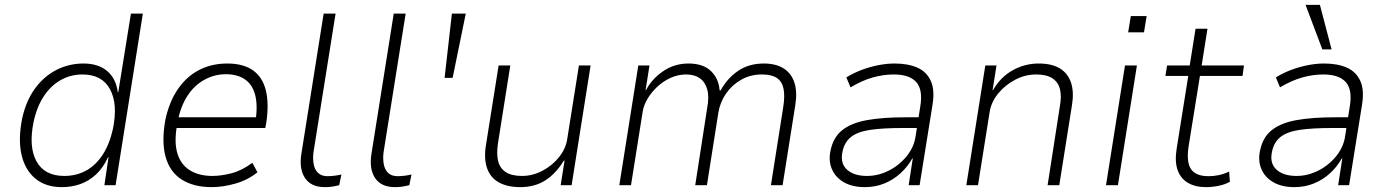

<svg xmlns="http://www.w3.org/2000/svg" viewBox="-20 -761 5698 789"><path d="M234 8Q168 8 125.5 -27Q83 -62 68.5 -125Q54 -188 71 -274Q87 -347 124 -397.5Q161 -448 212.5 -474Q264 -500 323 -500Q384 -500 420.5 -469Q457 -438 464 -382H466L518 -705H567L455 0H409L426 -115H424Q404 -71 374.5 -44Q345 -17 310 -4.5Q275 8 234 8ZM244 -38Q293 -38 333 -59.5Q373 -81 401.5 -124.5Q430 -168 444 -231Q465 -334 432 -394.5Q399 -455 319 -455Q271 -455 230.5 -432.5Q190 -410 161 -367Q132 -324 118 -260Q97 -158 130 -98Q163 -38 244 -38Z M850 8Q776 8 727 -23Q678 -54 660.5 -116.5Q643 -179 660 -271Q676 -344 711.5 -395.5Q747 -447 798.5 -473.5Q850 -500 914 -500Q980 -500 1019.5 -472Q1059 -444 1072.5 -389.5Q1086 -335 1074 -255L1070 -235H688L696 -279H1054L1029 -256Q1040 -325 1029 -369Q1018 -413 987 -434.5Q956 -456 908 -456Q862 -456 820.5 -433.5Q779 -411 750.5 -367.5Q722 -324 710 -261L707 -244Q695 -175 709.5 -129Q724 -83 761.5 -60.5Q799 -38 853 -38Q889 -38 931.5 -49Q974 -60 1017 -92L1038 -53Q998 -21 947 -6.5Q896 8 850 8Z M1315 8Q1259 8 1234 -28.5Q1209 -65 1218 -126L1310 -705H1359L1268 -134Q1265 -109 1269 -86.5Q1273 -64 1287 -50.5Q1301 -37 1326 -37Q1340 -37 1355.5 -39Q1371 -41 1383 -44L1374 0Q1358 4 1344.5 6Q1331 8 1315 8Z M1603 8Q1547 8 1522 -28.5Q1497 -65 1506 -126L1598 -705H1647L1556 -134Q1553 -109 1557 -86.5Q1561 -64 1575 -50.5Q1589 -37 1614 -37Q1628 -37 1643.5 -39Q1659 -41 1671 -44L1662 0Q1646 4 1632.5 6Q1619 8 1603 8Z M1807 -441 1837 -705H1894L1840 -441Z M2118 8Q2064 8 2029 -12Q1994 -32 1981 -71.5Q1968 -111 1977 -165L2029 -492H2077L2026 -170Q2020 -129 2027 -99.5Q2034 -70 2058 -54Q2082 -38 2125 -38Q2169 -38 2209.5 -59.5Q2250 -81 2277.5 -115.5Q2305 -150 2311 -190L2359 -492H2407L2329 0H2284L2300 -101H2297Q2264 -47 2220.5 -19.5Q2177 8 2118 8Z M2525 0 2603 -492H2649L2633 -391H2635Q2658 -436 2704.5 -468Q2751 -500 2809 -500Q2870 -500 2902 -468.5Q2934 -437 2937 -390L2941 -389Q2969 -440 3013.5 -470Q3058 -500 3119 -500Q3168 -500 3200 -480Q3232 -460 3244.5 -421.5Q3257 -383 3248 -328L3196 0H3148L3198 -317Q3206 -365 3200 -395.5Q3194 -426 3172.5 -440.5Q3151 -455 3111 -455Q3064 -455 3026 -433.5Q2988 -412 2963.5 -376.5Q2939 -341 2932 -298L2885 0H2837L2886 -317Q2895 -364 2886 -394.5Q2877 -425 2855 -440Q2833 -455 2800 -455Q2766 -455 2735.5 -441Q2705 -427 2680.5 -404Q2656 -381 2640.5 -354.5Q2625 -328 2621 -302L2573 0Z M3534 8Q3482 8 3447 -12.5Q3412 -33 3398 -67.5Q3384 -102 3393 -142Q3404 -197 3441.5 -226.5Q3479 -256 3543.5 -267.5Q3608 -279 3701 -279H3766L3759 -235H3690Q3609 -235 3557 -227.5Q3505 -220 3477.5 -198.5Q3450 -177 3442 -137Q3432 -90 3460.5 -64Q3489 -38 3543 -38Q3589 -38 3632.5 -60Q3676 -82 3706.5 -120Q3737 -158 3743 -204L3762 -325Q3773 -393 3745 -424Q3717 -455 3653 -455Q3611 -455 3567.5 -443Q3524 -431 3475 -402L3458 -443Q3489 -462 3523 -474.5Q3557 -487 3591 -493.5Q3625 -500 3656 -500Q3712 -500 3750 -483Q3788 -466 3805 -428.5Q3822 -391 3812 -330L3759 0H3714L3731 -110H3729Q3710 -76 3680.5 -49Q3651 -22 3614 -7Q3577 8 3534 8Z M3951 0 4029 -492H4075L4059 -391H4061Q4092 -445 4142 -472.5Q4192 -500 4248 -500Q4303 -500 4336 -479.5Q4369 -459 4381.5 -420.5Q4394 -382 4385 -328L4333 0H4285L4335 -322Q4343 -364 4336 -393.5Q4329 -423 4305 -439Q4281 -455 4238 -455Q4193 -455 4152 -433.5Q4111 -412 4082.5 -377.5Q4054 -343 4047 -302L3999 0Z M4616 -628 4627 -695H4692L4681 -628ZM4525 0 4603 -492H4652L4574 0Z M4936 8Q4892 8 4862 -9.5Q4832 -27 4819.5 -61.5Q4807 -96 4815 -148L4863 -449H4769L4776 -492H4869L4893 -643H4942L4918 -492H5092L5086 -449H4911L4864 -157Q4855 -93 4875 -65Q4895 -37 4946 -37Q4968 -37 4989 -41.5Q5010 -46 5031 -56L5034 -14Q5015 -3 4988 2.5Q4961 8 4936 8Z M5299 8Q5247 8 5212 -12.5Q5177 -33 5163 -67.5Q5149 -102 5158 -142Q5169 -197 5206.5 -226.5Q5244 -256 5308.5 -267.5Q5373 -279 5466 -279H5531L5524 -235H5455Q5374 -235 5322 -227.5Q5270 -220 5242.5 -198.5Q5215 -177 5207 -137Q5197 -90 5225.5 -64Q5254 -38 5308 -38Q5354 -38 5397.5 -60Q5441 -82 5471.5 -120Q5502 -158 5508 -204L5527 -325Q5538 -393 5510 -424Q5482 -455 5418 -455Q5376 -455 5332.5 -443Q5289 -431 5240 -402L5223 -443Q5254 -462 5288 -474.5Q5322 -487 5356 -493.5Q5390 -500 5421 -500Q5477 -500 5515 -483Q5553 -466 5570 -428.5Q5587 -391 5577 -330L5524 0H5479L5496 -110H5494Q5475 -76 5445.5 -49Q5416 -22 5379 -7Q5342 8 5299 8ZM5414 -558 5345 -741H5404L5452 -558Z"/></svg>

Font: Nunito Sans 7pt SemiCondensed ExtraLight
Style: Italic
Weight: 250
Width: 4
Italic angle: -9°
Designer: Vernon Adams
Foundry: Vernon Adams
Version: Version 3.101;gftools[0.9.27]